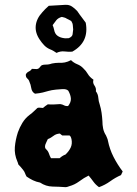

<svg xmlns="http://www.w3.org/2000/svg" viewBox="-20 -753 569 795"><path d="M335 -659Q350 -578 279 -539Q263 -538 247 -540Q231 -542 214 -534Q208 -538 201.5 -542Q195 -546 187 -549Q173 -555 163 -565.5Q153 -576 145 -588Q125 -617 128 -646.5Q131 -676 155 -702Q166 -715 182 -729Q200 -730 217 -731Q234 -732 250 -733Q266 -734 278 -726Q290 -718 300 -707Q310 -692 318 -682Q326 -672 335 -659ZM283 -631Q282 -639 281.5 -648Q281 -657 275 -666Q271 -668 266 -671Q261 -674 256 -676Q252 -679 246 -680.5Q240 -682 236 -683Q221 -679 213 -669Q205 -659 198 -649Q200 -644 201.5 -639.5Q203 -635 204 -630Q207 -613 218 -605Q229 -597 245 -595Q250 -594 255.5 -594.5Q261 -595 265 -595Q279 -601 280.5 -610.5Q282 -620 283 -631ZM488 -43Q486 -39 484.5 -35.5Q483 -32 481 -28Q458 -18 436.5 -2.5Q415 13 390 22Q376 12 367 -0.5Q358 -13 347 -26Q328 -17 308 -2Q289 12 267 18Q257 22 252 22Q225 20 197.5 19.5Q170 19 146 3Q130 0 116.5 -6.5Q103 -13 90 -22Q86 -29 83.5 -36Q81 -43 76 -49Q67 -61 56 -72Q55 -76 54 -79Q53 -82 52 -84Q39 -114 41.5 -144Q44 -174 54 -205Q61 -225 72.5 -244Q84 -263 102 -277Q111 -283 119 -291Q127 -299 135 -306Q140 -308 146 -307Q152 -306 158 -306Q162 -310 167 -313.5Q172 -317 178 -321Q190 -320 203.5 -320.5Q217 -321 229 -322Q238 -321 245 -317Q252 -313 262 -314Q274 -329 273.5 -344Q273 -359 263 -377Q256 -385 238 -384Q220 -383 212 -382Q193 -380 181 -376.5Q169 -373 157 -370Q145 -367 125 -365Q112 -372 109.5 -388Q107 -404 102 -414Q100 -422 93 -428Q86 -434 87 -445Q91 -453 99.5 -457Q108 -461 112 -468L132 -467Q140 -468 144 -473.5Q148 -479 153 -483Q159 -485 161 -485Q170 -485 178.5 -486Q187 -487 195 -490Q210 -493 223 -493Q236 -492 248.5 -494.5Q261 -497 274 -504Q285 -493 300 -487Q315 -481 325 -470Q336 -460 343.5 -447Q351 -434 367 -423Q363 -410 371 -399Q379 -388 377 -375Q386 -363 387 -348.5Q388 -334 393 -320Q398 -304 400.5 -286.5Q403 -269 404 -252Q404 -236 407 -221Q410 -206 419 -192Q421 -187 423.5 -181.5Q426 -176 427 -170Q434 -135 450 -103.5Q466 -72 488 -43ZM276 -177Q275 -179 274 -183.5Q273 -188 268 -192H238Q232 -196 228 -200Q212 -199 201.5 -190.5Q191 -182 178 -177Q176 -172 173 -166.5Q170 -161 168 -155Q164 -142 170 -136Q179 -128 182.5 -117.5Q186 -107 191 -98H227Q239 -109 251 -113Q265 -126 272.5 -141.5Q280 -157 276 -177Z"/></svg>

Font: Darumadrop One
Style: Regular
Weight: 400
Version: Version 1.000